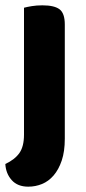

<svg xmlns="http://www.w3.org/2000/svg" viewBox="-25 -508 324 720"><path d="M218 12Q218 60 206.5 94Q195 128 176 150Q157 172 132.5 182Q108 192 81 192Q41 192 19 167.5Q-3 143 -5 107Q31 90 48 65.5Q65 41 65 -3V-479Q76 -482 94 -485Q112 -488 134 -488Q179 -488 198.5 -473Q218 -458 218 -416V12Z"/></svg>

Font: Baloo Chettan 2
Style: Bold
Weight: 700
Designer: Maithili Shingre, Unnati Kotecha and Ek Type
Foundry: Ek Type
Version: Version 1.640;hotconv 1.0.111;makeotfexe 2.5.65597; ttfautoh